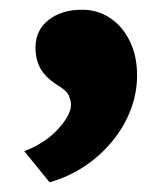

<svg xmlns="http://www.w3.org/2000/svg" viewBox="-20 -160 342 395"><path d="M82 215 30 151Q74 134 100 105Q126 76 126 56Q126 47 121.5 36.5Q117 26 98 15Q73 -1 63 -19.5Q53 -38 53 -62Q53 -98 80 -119Q107 -140 149 -140Q181 -140 206.5 -123Q232 -106 247 -75.5Q262 -45 262 -5Q262 31 249 65.5Q236 100 211.5 130Q187 160 154 182Q121 204 82 215Z"/></svg>

Font: Lexend Deca Black
Style: Regular
Weight: 900
Designer: Bonnie Shaver-Troup, Thomas Jockin
Foundry: Lexend
Version: Version 1.007